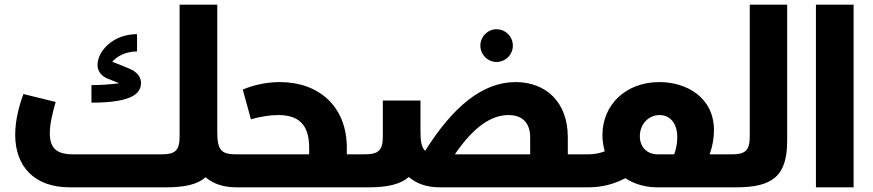

<svg xmlns="http://www.w3.org/2000/svg" viewBox="-20 -801 3731 821"><path d="M990 -141C925 -141 909 -160 909 -238V-781H748V-219C748 -157 730 -141 669 -141H293C221 -141 193 -168 193 -232C193 -270 204 -316 218 -365L80 -399C59 -342 45 -281 45 -225C45 -89 127 0 278 0H691C769 0 824 -12 859 -43C892 -15 936 0 990 0C1005 0 1010 -29 1010 -71C1010 -114 1005 -141 990 -141ZM583 -448C583 -467 570 -493 532 -508L460 -537C481 -561 518 -581 566 -581V-655C464 -655 397 -583 397 -523C397 -499 411 -476 442 -464L490 -445C453 -440 409 -437 371 -437V-362C555 -362 583 -406 583 -448Z M1463 -141V-170C1463 -344 1345 -450 1177 -450C1123 -450 1068 -439 1018 -418L1053 -291C1093 -302 1133 -309 1170 -309C1251 -309 1302 -274 1302 -170V-141H991C976 -141 971 -114 971 -70C971 -29 976 0 991 0H1533C1548 0 1553 -29 1553 -71C1553 -114 1548 -141 1533 -141Z M2103 -536C2142 -536 2173 -568 2173 -606C2173 -644 2142 -676 2103 -676C2065 -676 2034 -644 2034 -606C2034 -568 2065 -536 2103 -536ZM2408 -141V-214C2408 -365 2314 -450 2185 -450C2043 -450 1917 -345 1798 -156C1783 -170 1778 -195 1778 -238V-371H1617V-219C1617 -157 1599 -141 1536 -141H1532C1517 -141 1512 -114 1512 -70C1512 -29 1517 0 1532 0H1557C1637 0 1692 -13 1728 -44C1761 -16 1805 0 1859 0H2494C2509 0 2514 -29 2514 -71C2514 -114 2509 -141 2494 -141ZM1925 -141C2004 -257 2080 -309 2154 -309C2214 -309 2247 -275 2247 -214V-141Z M3014 -141C3027 -175 3033 -211 3033 -244C3033 -383 2918 -450 2799 -450C2657 -450 2556 -354 2556 -223C2556 -199 2560 -175 2566 -154C2545 -146 2521 -141 2495 -141C2480 -141 2475 -114 2475 -70C2475 -29 2480 0 2495 0C2555 0 2606 -14 2654 -39C2692 -14 2739 0 2791 0H3097C3112 0 3117 -29 3117 -70C3117 -114 3112 -141 3097 -141ZM2716 -218C2716 -272 2755 -309 2800 -309C2842 -309 2876 -278 2876 -214C2876 -193 2873 -169 2863 -141H2793C2744 -141 2716 -175 2716 -218Z M3186 -781V-219C3186 -157 3168 -141 3107 -141H3097C3082 -141 3077 -114 3077 -70C3077 -29 3082 0 3097 0H3128C3286 0 3346 -50 3346 -200V-781Z M3630 0V-781H3469V0Z"/></svg>

Font: UULA Sans
Style: Bold
Weight: 700
Designer: Mohamed Gaber, Laura Garcia Mut
Foundry: Kief Type Foundry
Version: Version 3.006;hotconv 1.0.109;makeotfexe 2.5.65596